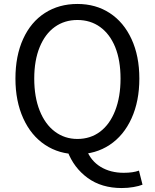

<svg xmlns="http://www.w3.org/2000/svg" viewBox="-20 -766 782 970"><path d="M58 -369Q58 -484 97 -569.5Q136 -655 207 -700.5Q278 -746 371 -746Q464 -746 534.5 -700Q605 -654 644.5 -568.5Q684 -483 684 -369Q684 -255 644.5 -168Q605 -81 534 -34Q463 13 371 13Q279 13 208 -34Q137 -81 97.5 -168Q58 -255 58 -369ZM486 -101Q535 -138 562 -207.5Q589 -277 589 -369Q589 -461 562 -528Q535 -594 486 -629.5Q437 -665 371 -665Q306 -665 257 -630Q208 -595 180.5 -528Q153 -461 153 -369Q153 -276 180.5 -207Q208 -138 257.5 -101Q307 -64 371 -64Q437 -64 486 -101ZM321 -2 417 -10Q439 47 488.5 77Q538 107 605 107Q652 107 682 96L700 167Q683 174 654.5 179Q626 184 595 184Q493 184 423 133Q353 82 321 -2Z"/></svg>

Font: Merged Yaku Han JP
Style: Regular
Weight: 400
Designer: Ryoko NISHIZUKA 西塚涼子 (kana, bopomofo & ideographs); Paul D. Hunt (Latin, Greek & Cyrillic); Sandoll Communications 산돌커뮤니
Foundry: Adobe
Version: Version 2.004